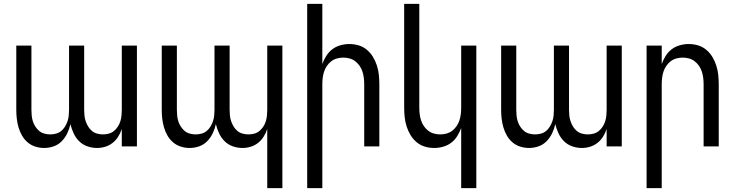

<svg xmlns="http://www.w3.org/2000/svg" viewBox="-20 -755 3790 990"><path d="M208 8Q185 8 162.5 1Q140 -6 122.5 -21Q105 -36 93.5 -56Q82 -76 75.5 -98.5Q69 -121 66.5 -143.5Q64 -166 64 -189V-520H142V-189Q142 -174 143.5 -159Q145 -144 149.5 -129.5Q154 -115 162.5 -102Q171 -89 182.5 -79.5Q194 -70 209 -66Q224 -62 239 -62Q254 -62 269 -66Q284 -70 295.5 -79.5Q307 -89 315 -102Q323 -115 328 -129.5Q333 -144 334.5 -159Q336 -174 336 -189V-520H414V-189Q414 -174 415.5 -159Q417 -144 422 -129.5Q427 -115 435 -102Q443 -89 454.5 -79.5Q466 -70 481 -66Q496 -62 511 -62Q526 -62 541 -66Q556 -70 567.5 -79.5Q579 -89 587.5 -102Q596 -115 600.5 -129.5Q605 -144 606.5 -159Q608 -174 608 -189V-520H686V0H608V-90Q601 -69 589.5 -50.5Q578 -32 561 -18.5Q544 -5 523 1.5Q502 8 480 8Q455 8 430.5 -0.5Q406 -9 388 -27Q370 -45 359.5 -68Q349 -91 343 -115Q338 -91 327 -68Q316 -45 298.5 -27Q281 -9 257 -0.5Q233 8 208 8Z M1358 215V-90Q1351 -69 1339.5 -50.5Q1328 -32 1311 -18.5Q1294 -5 1273 1.5Q1252 8 1230 8Q1205 8 1180.5 -0.5Q1156 -9 1138 -27Q1120 -45 1109.5 -68Q1099 -91 1093 -115Q1088 -91 1077 -68Q1066 -45 1048.5 -27Q1031 -9 1007 -0.5Q983 8 958 8Q935 8 912.5 1Q890 -6 872.5 -21Q855 -36 843.5 -56Q832 -76 825.5 -98.5Q819 -121 816.5 -143.5Q814 -166 814 -189V-520H892V-189Q892 -174 893.5 -159Q895 -144 899.5 -129.5Q904 -115 912.5 -102Q921 -89 932.5 -79.5Q944 -70 959 -66Q974 -62 989 -62Q1004 -62 1019 -66Q1034 -70 1045.5 -79.5Q1057 -89 1065 -102Q1073 -115 1078 -129.5Q1083 -144 1084.5 -159Q1086 -174 1086 -189V-520H1164V-189Q1164 -174 1165.5 -159Q1167 -144 1172 -129.5Q1177 -115 1185 -102Q1193 -89 1204.5 -79.5Q1216 -70 1231 -66Q1246 -62 1261 -62Q1276 -62 1291 -66Q1306 -70 1317.5 -79.5Q1329 -89 1337.5 -102Q1346 -115 1350.5 -129.5Q1355 -144 1356.5 -159Q1358 -174 1358 -189V-520H1436V215Z M1564 215V-735H1642V-425Q1650 -447 1662.5 -467Q1675 -487 1693.5 -501Q1712 -515 1735 -521.5Q1758 -528 1781 -528Q1806 -528 1829.5 -521Q1853 -514 1872 -498Q1891 -482 1903.5 -461Q1916 -440 1923.5 -416.5Q1931 -393 1933.5 -368.5Q1936 -344 1936 -320V0H1858V-320Q1858 -337 1856 -353.5Q1854 -370 1849 -385.5Q1844 -401 1834.5 -415Q1825 -429 1812 -439Q1799 -449 1783 -453.5Q1767 -458 1750 -458Q1733 -458 1717 -453.5Q1701 -449 1688 -439Q1675 -429 1665.5 -415Q1656 -401 1651 -385.5Q1646 -370 1644 -353.5Q1642 -337 1642 -320V215Z M2358 215V-95Q2350 -73 2337.5 -53Q2325 -33 2306.5 -19Q2288 -5 2265 1.5Q2242 8 2219 8Q2194 8 2170.5 1Q2147 -6 2128 -22Q2109 -38 2096.5 -59Q2084 -80 2076.5 -103.5Q2069 -127 2066.5 -151.5Q2064 -176 2064 -200V-735H2142V-200Q2142 -183 2144 -166.5Q2146 -150 2151 -134.5Q2156 -119 2165.5 -105Q2175 -91 2188 -81Q2201 -71 2217 -66.5Q2233 -62 2250 -62Q2267 -62 2283 -66.5Q2299 -71 2312 -81Q2325 -91 2334.5 -105Q2344 -119 2349 -134.5Q2354 -150 2356 -166.5Q2358 -183 2358 -200V-520H2436V215Z M2708 8Q2685 8 2662.5 1Q2640 -6 2622.5 -21Q2605 -36 2593.5 -56Q2582 -76 2575.5 -98.5Q2569 -121 2566.5 -143.5Q2564 -166 2564 -189V-520H2642V-189Q2642 -174 2643.5 -159Q2645 -144 2649.5 -129.5Q2654 -115 2662.5 -102Q2671 -89 2682.5 -79.5Q2694 -70 2709 -66Q2724 -62 2739 -62Q2754 -62 2769 -66Q2784 -70 2795.5 -79.5Q2807 -89 2815 -102Q2823 -115 2828 -129.5Q2833 -144 2834.5 -159Q2836 -174 2836 -189V-520H2914V-189Q2914 -174 2915.5 -159Q2917 -144 2922 -129.5Q2927 -115 2935 -102Q2943 -89 2954.5 -79.5Q2966 -70 2981 -66Q2996 -62 3011 -62Q3026 -62 3041 -66Q3056 -70 3067.5 -79.5Q3079 -89 3087.5 -102Q3096 -115 3100.5 -129.5Q3105 -144 3106.5 -159Q3108 -174 3108 -189V-520H3186V0H3108V-90Q3101 -69 3089.5 -50.5Q3078 -32 3061 -18.5Q3044 -5 3023 1.5Q3002 8 2980 8Q2955 8 2930.5 -0.5Q2906 -9 2888 -27Q2870 -45 2859.5 -68Q2849 -91 2843 -115Q2838 -91 2827 -68Q2816 -45 2798.5 -27Q2781 -9 2757 -0.5Q2733 8 2708 8Z M3314 215V-520H3392V-425Q3400 -447 3412.5 -467Q3425 -487 3443.5 -501Q3462 -515 3485 -521.5Q3508 -528 3531 -528Q3556 -528 3579.5 -521Q3603 -514 3622 -498Q3641 -482 3653.5 -461Q3666 -440 3673.5 -416.5Q3681 -393 3683.5 -368.5Q3686 -344 3686 -320V0H3608V-320Q3608 -337 3606 -353.5Q3604 -370 3599 -385.5Q3594 -401 3584.5 -415Q3575 -429 3562 -439Q3549 -449 3533 -453.5Q3517 -458 3500 -458Q3483 -458 3467 -453.5Q3451 -449 3438 -439Q3425 -429 3415.5 -415Q3406 -401 3401 -385.5Q3396 -370 3394 -353.5Q3392 -337 3392 -320V215Z"/></svg>

Font: Huly
Style: Regular
Weight: 400
Designer: Belleve Invis
Foundry: Belleve Invis
Version: Version 33.2.5; ttfautohint (v1.8.4)